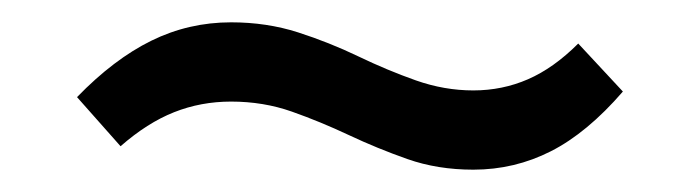

<svg xmlns="http://www.w3.org/2000/svg" viewBox="-20 -387 627 172"><path d="M404 -235Q372 -235 345 -244.5Q318 -254 292.5 -266Q267 -278 241.5 -287Q216 -296 187 -296Q160 -296 136 -286.5Q112 -277 88 -256L49 -300Q82 -334 115.5 -350.5Q149 -367 187 -367Q219 -367 247 -358Q275 -349 301 -336.5Q327 -324 352.5 -315Q378 -306 404 -306Q430 -306 453 -316Q476 -326 498 -348L538 -305Q506 -268 473.5 -251.5Q441 -235 404 -235Z"/></svg>

Font: Yaldevi
Style: Regular
Weight: 400
Designer: Sol Matas, Rajitha Manaperi, Kosala Senevirathne
Foundry: Mooniak
Version: Version 1.100